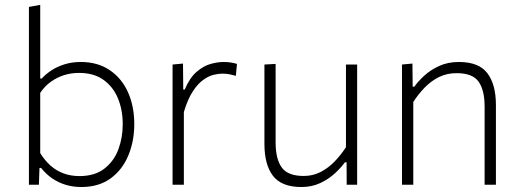

<svg xmlns="http://www.w3.org/2000/svg" viewBox="-20 -760 2146 790"><path d="M314.5 9.5Q279.5 9.5 249.5 0.2Q219.5 -9 194.5 -26.2Q169.5 -43.5 149 -69H142.5L140 0H99Q99 -56 99 -107.8Q99 -159.5 99 -220.5V-494Q99 -557.5 99 -617Q99 -676.5 99 -731.5L145.5 -740Q145.5 -679 145.5 -618.8Q145.5 -558.5 145.5 -494V-437H152Q166.5 -453.5 190.2 -469.5Q214 -485.5 245 -495.2Q276 -505 312.5 -505Q381.5 -505 431 -471.8Q480.5 -438.5 506.5 -380.8Q532.5 -323 532.5 -249Q532.5 -179.5 508.2 -120.8Q484 -62 435.5 -26.2Q387 9.5 314.5 9.5ZM307 -35.5Q369.5 -35.5 409 -65.8Q448.5 -96 466.8 -144.8Q485 -193.5 485 -249Q485 -307 465.5 -354.8Q446 -402.5 406.2 -431.2Q366.5 -460 305 -460Q273.5 -460 244.2 -451Q215 -442 189.5 -423.8Q164 -405.5 145.5 -378V-130Q164 -100 187.5 -79Q211 -58 240.8 -46.8Q270.5 -35.5 307 -35.5Z M690 0Q690 -56 690 -107.8Q690 -159.5 690 -220.5V-270.5Q690 -324.5 690 -381.5Q690 -438.5 690 -494.5L733 -498.5L734 -391.5H740Q760.5 -440 789 -464.5Q817.5 -489 846.8 -497Q876 -505 899.5 -505Q915 -505 928.8 -503Q942.5 -501 955 -497L950.5 -448Q936 -452 923.8 -454.5Q911.5 -457 894 -457Q879.5 -457 859.2 -452.2Q839 -447.5 816.8 -431.8Q794.5 -416 773.5 -384.2Q752.5 -352.5 736.5 -299V-219Q736.5 -159.5 736.5 -107.8Q736.5 -56 736.5 0Z M1220 9.5Q1138.5 9.5 1103.2 -36.5Q1068 -82.5 1068 -168Q1068 -201 1068 -225Q1068 -249 1068 -271Q1068 -313 1068 -349.8Q1068 -386.5 1068 -422Q1068 -457.5 1068 -494.5L1114 -497Q1114 -441.5 1114 -387.8Q1114 -334 1114 -273.5V-174.5Q1114 -106 1139.2 -71Q1164.5 -36 1229.5 -36Q1267.5 -36 1299 -52.2Q1330.5 -68.5 1356.5 -95.2Q1382.5 -122 1403.5 -154.5V-273.5Q1403.5 -334 1403.5 -386.5Q1403.5 -439 1403.5 -494.5H1449.5Q1449.5 -439 1449.5 -386.2Q1449.5 -333.5 1449.5 -271V-220.5Q1449.5 -159.5 1449.5 -107.8Q1449.5 -56 1449.5 0H1406.5L1406 -92H1399Q1383.5 -70.5 1358.2 -47Q1333 -23.5 1298.2 -7Q1263.5 9.5 1220 9.5Z M1634 0Q1634 -56 1634 -107.8Q1634 -159.5 1634 -220.5V-270.5Q1634 -324.5 1634 -381.5Q1634 -438.5 1634 -494.5L1677 -498.5L1678 -403.5H1685Q1700 -425 1725.5 -448.5Q1751 -472 1786.8 -488.5Q1822.5 -505 1868.5 -505Q1950 -505 1985.2 -459Q2020.5 -413 2020.5 -327.5Q2020.5 -295 2020.5 -272Q2020.5 -249 2020.5 -220.5Q2020.5 -162.5 2020.5 -109.2Q2020.5 -56 2020.5 0H1974Q1974 -56 1974 -109Q1974 -162 1974 -219V-321Q1974 -389 1949.2 -424Q1924.5 -459 1859 -459Q1818.5 -459 1786.2 -443Q1754 -427 1727.8 -400Q1701.5 -373 1680.5 -340.5V-219Q1680.5 -159.5 1680.5 -107.8Q1680.5 -56 1680.5 0Z"/></svg>

Font: Commissioner Thin ExtraLight
Style: Regular
Weight: 250
Version: Version 1.000